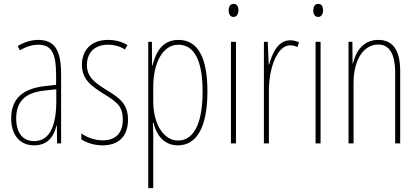

<svg xmlns="http://www.w3.org/2000/svg" viewBox="-20 -744 2165 996"><path d="M177 -537C143 -537 104 -525 72 -505L83 -483C120 -505 153 -512 177 -512C244 -512 271 -475 271 -355V-304L210 -297C100 -284 38 -234 38 -129C38 -57 73 10 157 10C233 10 261 -43 273 -93H275L276 0H297V-358C297 -489 261 -537 177 -537ZM209 -274 272 -281V-220C272 -97 241 -12 157 -12C99 -12 64 -54 64 -129C64 -217 110 -263 209 -274Z M644 -123C644 -210 594 -239 528 -280C464 -320 431 -349 431 -407C431 -475 475 -512 540 -512C572 -512 606 -503 628 -487L641 -510C615 -527 579 -537 541 -537C448 -537 405 -479 405 -408C405 -330 456 -296 523 -254C582 -217 617 -195 617 -125C617 -56 583 -16 513 -16C471 -16 431 -31 402 -52V-21C425 -6 464 10 513 10C601 10 644 -43 644 -123Z M906 -537C821 -537 788 -472 771 -404H769L768 -527H749V232H775V-37C775 -69 774 -95 773 -107H776C789 -53 824 10 903 10C995 10 1056 -75 1056 -270C1056 -450 1004 -537 906 -537ZM905 -512C991 -512 1031 -424 1031 -270C1031 -79 972 -15 904 -15C830 -15 775 -98 775 -219V-292C775 -416 823 -512 905 -512Z M1192 -724C1172 -724 1166 -706 1166 -690C1166 -672 1174 -656 1191 -656C1207 -656 1217 -670 1217 -691C1217 -707 1211 -724 1192 -724ZM1204 -527H1178V0H1204Z M1486 -535C1419 -535 1391 -462 1376 -409H1374L1369 -527H1349V0H1375V-277C1375 -380 1413 -509 1486 -509C1500 -509 1515 -504 1523 -500L1531 -524C1517 -532 1499 -535 1486 -535Z M1631 -724C1611 -724 1605 -706 1605 -690C1605 -672 1613 -656 1630 -656C1646 -656 1656 -670 1656 -691C1656 -707 1650 -724 1631 -724ZM1643 -527H1617V0H1643Z M1942 -537C1862 -537 1825 -474 1811 -415H1809L1808 -527H1788V0H1814V-311C1814 -445 1873 -513 1942 -513C1996 -513 2030 -471 2030 -365V0H2056V-375C2056 -488 2015 -537 1942 -537Z"/></svg>

Font: Noto Sans Gurmukhi UI ExtraCondensed Thin
Style: Regular
Weight: 100
Width: 2
Designer: Jelle Bosma - Monotype Design Team
Foundry: Monotype Imaging Inc.
Version: Version 2.004